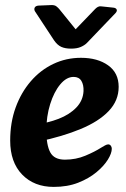

<svg xmlns="http://www.w3.org/2000/svg" viewBox="-20 -718 495 754"><path d="M191 16Q114 16 67 -32.5Q20 -81 20 -166Q20 -237 41.5 -296Q63 -355 101 -399Q139 -443 189.5 -467Q240 -491 298 -491Q363 -491 404.5 -461.5Q446 -432 446 -377Q446 -323 407 -282Q368 -241 297 -211.5Q226 -182 131 -162L118 -229Q168 -235 210.5 -251.5Q253 -268 279.5 -295.5Q306 -323 308 -360Q309 -385 299.5 -400.5Q290 -416 269 -416Q241 -416 216.5 -386.5Q192 -357 177 -309Q162 -261 162 -206Q162 -148 177.5 -119.5Q193 -91 235 -91Q278 -91 315 -106.5Q352 -122 377 -138Q385 -143 392.5 -147Q400 -151 405 -151Q411 -151 415 -146Q419 -141 419 -134Q419 -116 403.5 -91Q388 -66 358.5 -41.5Q329 -17 287 -0.5Q245 16 191 16ZM434 -667Q441 -675 438 -681Q435 -687 425 -688L378 -693Q370 -694 364.5 -691Q359 -688 354 -683L277 -603L213 -682Q209 -687 201.5 -693Q194 -699 179 -698L131 -696Q120 -695 116.5 -688.5Q113 -682 117 -674L192 -560Q205 -541 220.5 -534Q236 -527 259 -527Q282 -527 297 -533.5Q312 -540 321 -549Z"/></svg>

Font: Alkatra SemiBold
Style: Regular
Weight: 600
Designer: Suman Bhandary
Version: Version 1.100;gftools[0.9.22]